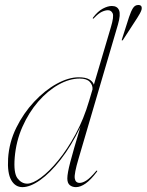

<svg xmlns="http://www.w3.org/2000/svg" viewBox="-20 -743 588 770"><path d="M453 -644.5 295 -106.5Q277 -46 279.8 -27.8Q282.5 -9.5 299.5 -9.5Q311 -9.5 326.2 -19Q341.5 -28.5 365 -56.5Q367.5 -60 369.5 -58.5Q371 -57 368.5 -54Q344.5 -22 323.5 -7.2Q302.5 7.5 284.5 7.5Q270 7.5 260 -0.5Q250 -8.5 250 -27.5Q250 -47.5 261.8 -92.8Q273.5 -138 302.5 -234Q265.5 -157 223.2 -103Q181 -49 141 -20.8Q101 7.5 70 7.5Q41 7.5 25 -20.8Q9 -49 12.5 -107.5Q16.5 -172 45.2 -230.5Q74 -289 116.8 -334.8Q159.5 -380.5 207 -406.8Q254.5 -433 295.5 -433Q323 -433 337.5 -424.8Q352 -416.5 356.5 -403.5L425 -635Q437.5 -677 431.8 -689.5Q426 -702 413 -702Q402 -702 388.2 -695.5Q374.5 -689 357 -670.5Q354 -667 352.5 -668.5Q351 -670 353.5 -673Q372.5 -698 392.5 -708.5Q412.5 -719 428.5 -719Q450.5 -719 457.5 -701.8Q464.5 -684.5 453 -644.5ZM39 -111Q34 -49 50.2 -27.8Q66.5 -6.5 89 -6.5Q111 -6.5 144 -30.8Q177 -55 213.5 -99.5Q250 -144 283 -204.8Q316 -265.5 337.5 -339L351 -384.5Q352.5 -401 340.2 -414.5Q328 -428 299.5 -428Q258.5 -428 214.8 -403.5Q171 -379 133.2 -335.5Q95.5 -292 70 -234.5Q44.5 -177 39 -111ZM497.5 -674.5Q505.5 -698.5 513.5 -710.8Q521.5 -723 534.5 -723Q552 -723 547.5 -703.5Q545.5 -697 540.8 -688.5Q536 -680 530 -670.5L473.5 -583.5Q471 -580 469 -580.5Q467.5 -581 469 -585.5Z"/></svg>

Font: Fraunces 144pt S000 Thin
Style: Italic
Weight: 100
Italic angle: -16°
Version: Version 1.000; ttfautohint (v1.8.3)